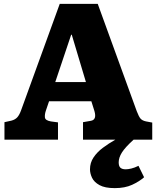

<svg xmlns="http://www.w3.org/2000/svg" viewBox="-20 -720 808 990"><path d="M572 250Q521 250 493 234.5Q465 219 454.5 196.5Q444 174 444 153Q444 119 462.5 91.5Q481 64 510.5 42Q540 20 575 0H408V-90L448 -97Q480 -102 467 -147L451 -198H233L217 -151Q210 -131 211.5 -115Q213 -99 242 -94L279 -89V0H3V-90L39 -98Q58 -103 69 -115Q80 -127 89 -152L288 -700H484L685 -147Q696 -118 705 -108Q714 -98 733 -94L765 -88V0H669Q625 40 608.5 66.5Q592 93 592 117Q592 137 601 145Q610 153 628 153Q640 153 657 149Q674 145 694 135L723 194Q698 216 661 233Q624 250 572 250ZM265 -297H423L350 -541H347Z"/></svg>

Font: Literata 12pt ExtraBold
Style: Regular
Weight: 800
Designer: Latin by Veronika Burian and Jose Scaglione. Greek by Irene Vlachou. Cyrillic by Vera Evstafieva.
Foundry: TypeTogether
Version: Version 3.002